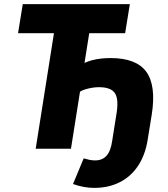

<svg xmlns="http://www.w3.org/2000/svg" viewBox="-20 -725 817 936"><path d="M439 191Q414 191 387 186Q360 181 336 172L388 47Q401 51 415 54Q429 57 444 57Q479 57 499.5 34Q520 11 527 -39L547 -165Q560 -239 541 -269.5Q522 -300 462 -300Q445 -300 428 -297Q411 -294 396 -289.5Q381 -285 370 -278L326 0H154L243 -563H68L91 -705H613L590 -563H415L392 -418Q408 -426 429 -431.5Q450 -437 473 -439.5Q496 -442 519 -442Q581 -442 624.5 -425.5Q668 -409 692.5 -376Q717 -343 724 -291Q731 -239 720 -168L700 -44Q688 31 653 83.5Q618 136 563.5 163.5Q509 191 439 191Z"/></svg>

Font: Nunito Sans 10pt Condensed Black
Style: Italic
Weight: 900
Width: 3
Italic angle: -9°
Designer: Vernon Adams
Foundry: Vernon Adams
Version: Version 3.101;gftools[0.9.27]